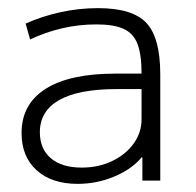

<svg xmlns="http://www.w3.org/2000/svg" viewBox="-20 -758 481 472"><path d="M171 -306Q107 -306 70 -339.5Q33 -373 33 -431Q33 -502 92 -539.5Q151 -577 263 -577H328Q328 -624 318 -650Q308 -676 284 -687Q260 -698 217 -698Q174 -698 133 -688.5Q92 -679 54 -661L43 -700Q83 -718 128.5 -728Q174 -738 221 -738Q306 -738 340 -701.5Q374 -665 374 -575V-314H330V-371H328Q304 -342 261 -324Q218 -306 171 -306ZM181 -346Q222 -346 255.5 -362Q289 -378 308.5 -405Q328 -432 328 -465V-539H267Q173 -539 125.5 -512Q78 -485 78 -433Q78 -392 105 -369Q132 -346 181 -346Z"/></svg>

Font: M PLUS 2 Light
Style: Regular
Weight: 300
Designer: Coji Morishita
Foundry: UNDERFOREST DESIGN
Version: Version 1.001